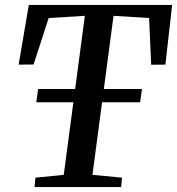

<svg xmlns="http://www.w3.org/2000/svg" viewBox="-20 -763 722 783"><path d="M121 0 124.5 -38.5 240 -50 326 -698.5 178.5 -689.5 117 -500 56 -499.5 97.5 -743H682L654.5 -499.5L596.5 -499L588 -689.5L443 -698.5L357 -50L477.5 -38.5L474 0ZM128 -346 135.5 -400H559L551.5 -346Z"/></svg>

Font: Merriweather 48pt Medium
Style: Italic
Weight: 500
Italic angle: -7.8°
Version: Version 2.101